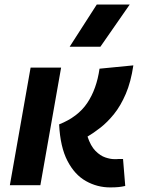

<svg xmlns="http://www.w3.org/2000/svg" viewBox="-20 -815 626 845"><path d="M464.8 9.8Q407.7 9.8 358.2 -18.1Q308.6 -45.9 276.9 -106.9Q245.1 -168 240.2 -267.6Q322.8 -300.3 364 -361.8Q405.3 -423.3 418 -512.7L566.9 -527.3Q556.2 -454.6 533.7 -402.1Q511.2 -349.6 481.9 -313.2Q452.6 -276.9 422.1 -253.2Q391.6 -229.5 365.2 -213.9Q378.9 -172.4 400.1 -150.9Q421.4 -129.4 443.6 -122.1Q465.8 -114.7 481.9 -114.7Q488.8 -114.7 493.7 -114.7Q498 -114.7 501.5 -115.2Q505.9 -115.2 510.3 -115.2Q514.6 -115.2 521.5 -115.2L531.2 3.4Q516.6 6.8 501.7 8.3Q486.8 9.8 464.8 9.8ZM23.4 0 114.7 -517.6H249L157.7 0ZM286.6 -609.4 405.8 -794.9H550.8L421.9 -609.4Z"/></svg>

Font: CaskaydiaCove NF
Style: Bold Italic
Weight: 700
Italic angle: -10°
Designer: Aaron Bell
Foundry: Saja Typeworks
Version: Version 2111.001; VTT 6.35;Nerd Fonts 3.2.1